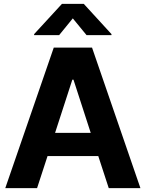

<svg xmlns="http://www.w3.org/2000/svg" viewBox="-20 -974 754 994"><path d="M171.9 0H7.3L258.3 -727.5H456.5L707 0H543L488.8 -166H226.1ZM354.5 -561.5 265.1 -286.1H449.7L360.4 -561.5ZM428.2 -792 356.9 -878.9 286.1 -792H156.7V-797.4L300.8 -954.1H413.6L557.1 -797.4V-792Z"/></svg>

Font: Inter Tight
Style: Bold
Weight: 700
Designer: Rasmus Andersson
Foundry: rsms
Version: Version 3.004; ttfautohint (v1.8.4.7-5d5b)